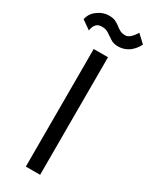

<svg xmlns="http://www.w3.org/2000/svg" viewBox="-270 -940 785 990"><g transform="rotate(30 123.0 -445.0)"><path d="M80 -700H165V0H80ZM-42 -807Q-34 -845 -3 -866Q27 -889 62 -889Q87 -889 102 -882Q120 -873 128 -866Q138 -857 153 -849Q166 -842 186 -842Q212 -842 242 -890L288 -847Q277 -820 248 -796Q218 -774 182 -774Q154 -774 136 -786Q130 -790 124 -794Q118 -798 111 -802.5Q104 -807 100 -810Q84 -821 61 -821Q39 -821 30 -812Q20 -803 15 -790Q11 -779 11 -770Z"/></g></svg>

Font: jost-mod-400
Style: Regular
Weight: 400
Version: Version 3.200; ttfautohint (v0.97) -l 8 -r 50 -G 200 -x 14 -